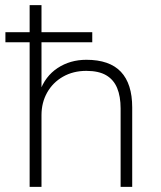

<svg xmlns="http://www.w3.org/2000/svg" viewBox="-20 -725 623 745"><path d="M95 0V-561H1V-600H95V-705H141V-600H338V-561H141V-369H134Q155 -429 203.5 -461Q252 -493 315 -493Q405 -493 449 -446.5Q493 -400 493 -308V0H448V-304Q448 -351 434.5 -383.5Q421 -416 392 -433Q363 -450 315 -450Q264 -450 224.5 -427.5Q185 -405 163 -366Q141 -327 141 -278V0Z"/></svg>

Font: Nunito Sans 10pt ExtraLight
Style: Regular
Weight: 250
Designer: Vernon Adams
Foundry: Vernon Adams
Version: Version 3.101;gftools[0.9.27]